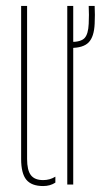

<svg xmlns="http://www.w3.org/2000/svg" viewBox="-20 -620 371 645"><path d="M51 -86V-600H71V-86Q71 -48 83.8 -31.5Q96.5 -15 125 -15Q147.5 -15 166 -26.5V-6.5Q148.5 5 125 5Q86 5 68.5 -16.2Q51 -37.5 51 -86ZM206 0V-600H226V0ZM218 -459Q215 -459 212.5 -459.8Q210 -460.5 207 -461V-480Q211 -479 218 -479Q252 -479 264.2 -492.2Q276.5 -505.5 278 -540Q279.5 -570 278 -600H298Q299.5 -570 298 -540Q296 -496.5 278 -477.8Q260 -459 218 -459Z"/></svg>

Font: Big Shoulders Stencil Display Thin
Style: Regular
Weight: 100
Designer: Patric King
Foundry: XO Type Co
Version: Version 1.000